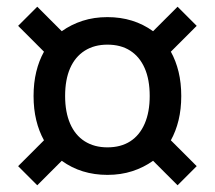

<svg xmlns="http://www.w3.org/2000/svg" viewBox="-20 -631 640 572"><path d="M80 -345Q80 -384 88 -417Q96 -450 111 -477L34 -554L91 -611L164 -538Q192 -558 226 -569Q260 -580 300 -580Q378 -580 436 -538L509 -611L566 -554L489 -477Q504 -450 512 -417Q520 -384 520 -345Q520 -306 512 -273Q504 -240 489 -213L566 -136L509 -79L436 -152Q408 -132 374 -121Q340 -110 300 -110Q222 -110 164 -152L91 -79L34 -136L111 -213Q96 -240 88 -273Q80 -306 80 -345ZM174 -345Q174 -297 189 -262.5Q204 -228 232.5 -210Q261 -192 300 -192Q340 -192 368 -210Q396 -228 411 -262.5Q426 -297 426 -345Q426 -394 411 -428Q396 -462 368 -480Q340 -498 300 -498Q261 -498 232.5 -480Q204 -462 189 -428Q174 -394 174 -345Z"/></svg>

Font: Radio Canada
Style: Regular
Weight: 400
Designer: Charles Daoud, Etienne Aubert Bonn, Alexandre Saumier Demers, Jacques Le Bailly
Foundry: Radio-Canada
Version: Version 2.104;gftools[0.9.28.dev5+ged2979d]